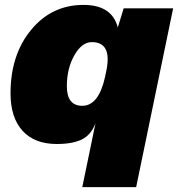

<svg xmlns="http://www.w3.org/2000/svg" viewBox="-20 -574 727 784"><path d="M316 190 370 -71Q352 -23 314 -4.5Q276 14 212 14Q121 14 72 -40Q23 -94 23 -193Q23 -350 107 -452Q191 -554 321 -554Q437 -554 461 -462L485 -540H687L536 190ZM253 -222Q253 -142 316 -142Q383 -142 409 -260L415 -289Q437 -402 355 -402Q314 -402 283.5 -348Q253 -294 253 -222Z"/></svg>

Font: Nacelle Black
Style: Italic
Weight: 900
Italic angle: -12°
Designer: Sora Sagano
Foundry: Sora Sagano
Version: Version 1.000;FEAKit 1.0